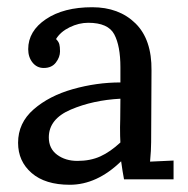

<svg xmlns="http://www.w3.org/2000/svg" viewBox="-20 -496 521 531"><path d="M399 -301 398 -103Q398 -81 395 -49L460 -52V0H323Q319 -21 315 -50Q248 15 173 15Q105 15 67.5 -17.5Q30 -50 30 -101Q30 -156 73 -193.5Q116 -231 181.5 -249.5Q247 -268 313 -268V-310Q313 -369 296 -401Q279 -433 224 -433Q198 -433 172.5 -420.5Q147 -408 135 -388Q142 -381 144 -374Q146 -367 146 -354Q146 -338 134.5 -323Q123 -308 101 -308Q82 -308 70 -323Q58 -338 58 -360Q58 -410 107 -443Q156 -476 235 -476Q309 -476 354.5 -431.5Q400 -387 399 -301ZM115 -116Q115 -85 138 -68Q161 -51 194 -51Q230 -51 257.5 -63.5Q285 -76 313 -102Q312 -116 312 -144Q312 -149 312.5 -166.5Q313 -184 313 -223Q237 -219 176 -193Q115 -167 115 -116Z"/></svg>

Font: Sumana
Style: Regular
Weight: 400
Designer: Cyreal, Alexei Vanyashin (Devanagari), Olga Karpushina (Latin)
Foundry: Cyreal
Version: Version 1.015;PS 001.015;hotconv 1.0.70;makeotf.lib2.5.58329